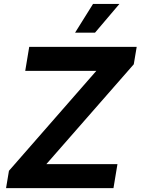

<svg xmlns="http://www.w3.org/2000/svg" viewBox="-20 -969 724 989"><path d="M11.2 0 26.1 -89.2 476.3 -604.1H110L130.5 -727.5H684.1L669.1 -637.9L218.7 -123.5H585L564.5 0ZM366.8 -800.8 459.2 -948.7H595.1L469.5 -800.8Z"/></svg>

Font: Adwaita Sans
Style: Italic
Weight: 400
Italic angle: -9.39999°
Designer: Rasmus Andersson
Foundry: rsms
Version: Version 4.001;git-9221beed3